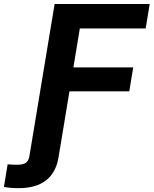

<svg xmlns="http://www.w3.org/2000/svg" viewBox="-139 -748 783 978"><path d="M-119.1 204.1 -100.1 88.9Q-89.8 89.8 -77.4 90.6Q-64.9 91.3 -53.7 91.3Q-21 91.3 -7.1 81.1Q6.8 70.8 10.7 47.4L28.8 -61.5H178.2L158.7 55.7Q145.5 132.3 94.5 171.4Q43.5 210.4 -43.5 210.4Q-66.4 210.4 -85.9 208.7Q-105.5 207 -119.1 204.1ZM18.6 0 139.2 -727.5H623.5L603 -603H267.6L234.9 -404.8H539.6L519.5 -282.7H214.8L168 0Z"/></svg>

Font: Inter 18pt
Style: Bold Italic
Weight: 700
Italic angle: -9.3988°
Designer: Rasmus Andersson
Foundry: rsms
Version: Version 4.001;git-66647c0bb